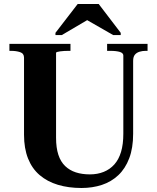

<svg xmlns="http://www.w3.org/2000/svg" viewBox="-20 -929 785 959"><path d="M260 -241Q260 -191 271.5 -156Q283 -121 305.5 -99.5Q328 -78 359 -68Q390 -58 429 -58Q467 -58 498 -70.5Q529 -83 551 -107.5Q573 -132 584.5 -170Q596 -208 596 -261V-652Q596 -658 591.5 -662.5Q587 -667 579 -669.5Q571 -672 559 -673.5Q547 -675 532 -675H515V-710H717V-675H707Q691 -675 676.5 -670.5Q662 -666 653.5 -655.5Q645 -645 645 -625V-261Q645 -190 625.5 -138.5Q606 -87 571 -54Q536 -21 489 -5.5Q442 10 387 10Q322 10 269 -6Q216 -22 178 -54.5Q140 -87 120 -137.5Q100 -188 100 -256V-641Q100 -662 80.5 -668.5Q61 -675 35 -675H27V-710H332V-675H323Q313 -675 301.5 -674.5Q290 -674 280.5 -672.5Q271 -671 265.5 -669.5Q260 -668 260 -665ZM473 -909H368L257 -765V-754H289L447 -847H383L545 -754H583V-765Z"/></svg>

Font: Roboto Serif 144pt SemiBold
Style: Regular
Weight: 600
Version: Version 1.008